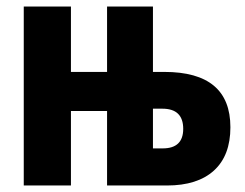

<svg xmlns="http://www.w3.org/2000/svg" viewBox="-20 -570 753 590"><path d="M53 0V-550H198V-349H309V-550H450V-349H485Q688 -349 688 -179Q688 -92 637.5 -46Q587 0 493 0H309V-229H198V0ZM450 -114H480Q543 -114 543 -174Q543 -236 479 -236H450Z"/></svg>

Font: Noto Sans ExtraCondensed ExtraBold
Style: Regular
Weight: 800
Width: 2
Designer: Monotype Design Team
Foundry: Monotype Imaging Inc.
Version: Version 2.013; ttfautohint (v1.8.4.7-5d5b)